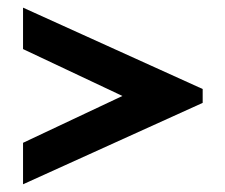

<svg xmlns="http://www.w3.org/2000/svg" viewBox="-20 -557 587 500"><path d="M507.8 -325.2V-289.1L40 -77.1V-185.1L298.8 -307.1L40 -429.2V-537.1Z"/></svg>

Font: Aurulent Sans
Style: Bold
Weight: 700
Version: Version 2007.05.04